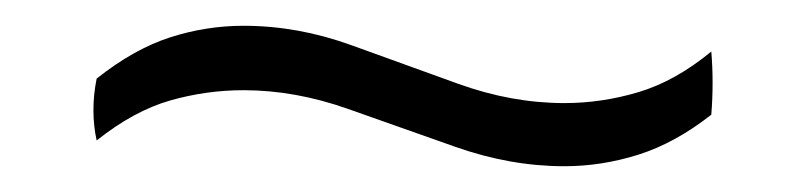

<svg xmlns="http://www.w3.org/2000/svg" viewBox="-20 -327 621 149"><path d="M532 -287Q534 -263 532 -238Q504 -216 475.5 -207Q447 -198 418 -198Q376 -198 333.5 -213Q291 -228 250 -242.5Q209 -257 169 -257Q140 -257 112 -249Q84 -241 55 -218Q50 -241 55 -266Q84 -289 112 -298Q140 -307 169 -307Q211 -307 252.5 -292Q294 -277 335.5 -262Q377 -247 418 -247Q447 -247 475.5 -255.5Q504 -264 532 -287Z"/></svg>

Font: Tiro Gurmukhi
Style: Italic
Weight: 400
Italic angle: -11°
Designer: Gurmukhi: John Hudson & Fiona Ross, assisted by Paul Hanslow. Latin: John Hudson with Paul Hanslow, assisted by Kaja Soj
Foundry: Tiro Typeworks Ltd.
Version: Version 1.52